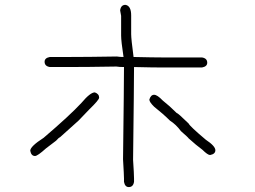

<svg xmlns="http://www.w3.org/2000/svg" viewBox="-20 -635 1040 784"><path d="M492.2 -615.2Q515.6 -611.3 515.6 -572.3V-496.1Q515.6 -475.6 525.4 -402.3H527.3Q606.9 -400.4 646.5 -400.4H804.7Q826.2 -397 826.2 -378.9Q826.2 -363.3 804.7 -359.4H644.5Q605.5 -359.4 527.3 -361.3V-359.4Q527.3 -299.3 523.4 17.6Q527.3 77.1 527.3 93.8V107.4Q523.9 128.9 505.9 128.9Q490.2 128.9 486.3 107.4V93.8Q486.3 81.1 482.4 15.6Q486.3 -294.9 486.3 -361.3H484.4Q467.3 -361.3 455.1 -363.3Q335.4 -361.3 257.8 -361.3H183.6Q162.1 -364.7 162.1 -382.8Q162.1 -398.4 183.6 -402.3H255.9Q336.9 -402.3 457 -404.3Q469.2 -402.3 484.4 -402.3Q474.6 -466.8 474.6 -490.2V-570.3Q474.6 -572.8 470.7 -591.8V-593.8Q474.1 -615.2 492.2 -615.2ZM367.2 -257.8Q384.8 -251.5 384.8 -236.3Q384.8 -227.1 343.8 -187.5L300.8 -142.6L224.6 -74.2Q221.2 -74.2 209 -60.5L168 -29.3Q133.3 2 123 2Q107.4 2 103.5 -19.5Q103.5 -37.1 158.2 -72.3Q265.1 -163.6 312.5 -214.8Q348.6 -257.8 367.2 -257.8ZM609.4 -248Q622.1 -248 644.5 -224.6Q671.9 -203.1 701.2 -173.8Q706.1 -173.8 750 -130.9Q755.4 -119.1 820.3 -64.5Q859.4 -38.6 859.4 -21.5Q859.4 -5.9 837.9 -2Q828.1 -2 806.6 -23.4Q781.2 -42 750 -70.3Q750 -72.3 718.8 -99.6Q699.2 -126.5 673.8 -142.6Q646.5 -169.9 609.4 -199.2Q589.8 -218.3 589.8 -228.5Q595.7 -248 609.4 -248Z"/></svg>

Font: CEF Fonts CJK Mono
Style: Regular
Weight: 400
Designer: PartyBoss (派对大魔王)
Version: Release 2.25